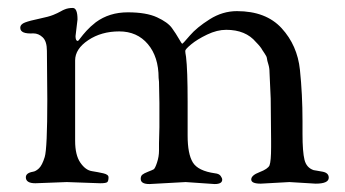

<svg xmlns="http://www.w3.org/2000/svg" viewBox="-20 -458 867 483"><path d="M99 -208C99 -125.3 96.8 -77 92.5 -63C88.2 -49 83.3 -39.5 78 -34.5C72.7 -29.5 67.7 -26.7 63 -26C51 -24 45 -19.3 45 -12C45 -2 53 3 69 3L148 0L232 3C242 3 248 2 250 0C252 -2 253 -6 253 -12C253 -16.7 248.7 -20 240 -22C231.3 -24 221.7 -25.8 211 -27.5C200.3 -29.2 190.7 -36.3 182 -49C173.3 -61.7 169 -80 169 -104V-306C169 -325.3 180 -342.3 202 -357C224 -371.7 250 -379 280 -379C310 -379 334 -368.3 352 -347C370 -325.7 379 -297.3 379 -262L380 -252L381 -199V-138L380 -98V-79C380 -69 378.3 -59 375 -49C371.7 -39 368.8 -33.3 366.5 -32C364.2 -30.7 359.5 -28.7 352.5 -26C345.5 -23.3 340.7 -20.8 338 -18.5C335.3 -16.2 334 -12.7 334 -8C334 0.7 341.3 5 356 5L447 0L520 5C532.7 5 539 1.3 539 -6C539 -8.7 537.7 -11.8 535 -15.5C532.3 -19.2 527.7 -21.3 521 -22C492.3 -26 473.7 -35.2 465 -49.5C456.3 -63.8 452 -86.3 452 -117V-202C452 -255.3 450.7 -293 448 -315C446.7 -322.3 446 -327.3 446 -330C446 -332.7 451 -338.2 461 -346.5C471 -354.8 484.3 -363 501 -371C517.7 -379 533.7 -383 549 -383C581.7 -383 606.7 -372.7 624 -352C632 -344 637.3 -337.3 640 -332C640.7 -330.7 642.7 -327.7 646 -323C649.3 -318.3 651.2 -314.3 651.5 -311C651.8 -307.7 653 -302.8 655 -296.5C657 -290.2 658 -283.3 658 -276L661 -210L662 -104V-88C662 -64.7 660.7 -49.3 658 -42C655.3 -36 647 -30.3 633 -25C619 -19.7 612 -13.5 612 -6.5C612 0.5 620 4 636 4L708 0L774 4C796 4 807 -1 807 -11C807 -19 802 -24 792 -26C788 -26.7 783.3 -27.5 778 -28.5C772.7 -29.5 769.7 -30 769 -30C757 -34 749.3 -42.7 746 -56C742.7 -69.3 741 -91 741 -121V-153C741 -198.3 738.8 -241.5 734.5 -282.5C730.2 -323.5 714.8 -358.3 688.5 -387C662.2 -415.7 624.7 -430 576 -430C552 -430 529.2 -423.2 507.5 -409.5C485.8 -395.8 469.2 -382.2 457.5 -368.5C445.8 -354.8 439.5 -348 438.5 -348C437.5 -348 434.7 -352.2 430 -360.5C425.3 -368.8 419.5 -377.8 412.5 -387.5C405.5 -397.2 393 -406.2 375 -414.5C357 -422.8 332.5 -427 301.5 -427C270.5 -427 243.7 -418.7 221 -402C211.7 -394.7 203.8 -387.5 197.5 -380.5C191.2 -373.5 186.2 -367.5 182.5 -362.5C178.8 -357.5 176.7 -355 176 -355C172 -355 170 -359 170 -367L175 -409C175 -428.3 171 -438 163 -438C155 -438 148 -436.7 142 -434C140 -433.3 136.7 -431.7 132 -429C127.3 -426.3 121.3 -423.5 114 -420.5C106.7 -417.5 95 -414.3 79 -411C63 -407.7 51 -404.5 43 -401.5C35 -398.5 31 -394 31 -388C31 -377.3 42 -372.7 64 -374C72.7 -374 80.5 -370.7 87.5 -364C94.5 -357.3 98 -346 98 -330Z"/></svg>

Font: Sorts Mill Goudy
Style: Regular
Weight: 400
Version: Version 003.101